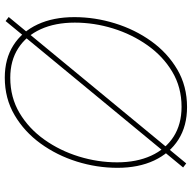

<svg xmlns="http://www.w3.org/2000/svg" viewBox="-20 -754 787 787"><g transform="rotate(-90 373.5 -360.5)"><path d="M328.1 12.7Q250.5 12.7 194.8 -22.7Q139.2 -58.1 109.1 -122.3Q79.1 -186.5 79.1 -272.5Q79.1 -356.9 104.7 -439Q130.4 -521 178.7 -587.6Q227.1 -654.3 295.2 -694.3Q363.3 -734.4 448.7 -734.4Q525.9 -734.4 581.5 -699Q637.2 -663.6 667 -599.6Q696.8 -535.6 696.8 -449.2Q696.8 -365.2 671.4 -283Q646 -200.7 598.1 -134Q550.3 -67.4 482.2 -27.3Q414.1 12.7 328.1 12.7ZM329.1 -9.8Q409.2 -9.8 472.9 -47.9Q536.6 -85.9 581.5 -149.7Q626.5 -213.4 650.4 -290.8Q674.3 -368.2 674.3 -447.3Q674.3 -527.8 647.2 -587.2Q620.1 -646.5 569.3 -679.2Q518.6 -711.9 448.2 -711.9Q367.7 -711.9 303.7 -673.8Q239.7 -635.7 194.6 -572Q149.4 -508.3 125.5 -430.7Q101.6 -353 101.6 -273.9Q101.6 -194.3 128.7 -134.8Q155.8 -75.2 206.8 -42.5Q257.8 -9.8 329.1 -9.8ZM97.2 9.3 80.6 -3.4 680.7 -731 697.3 -718.3Z"/></g></svg>

Font: Inter Thin
Style: Italic
Weight: 250
Italic angle: -9.3988°
Designer: Rasmus Andersson
Foundry: rsms
Version: Version 4.001;git-66647c0bb